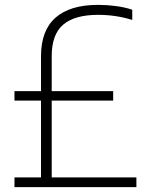

<svg xmlns="http://www.w3.org/2000/svg" viewBox="-20 -769 612 789"><path d="M540.5 -40V0H39.5V-40H148.5V-355.5H39.5V-394.5H148.5V-538Q148.5 -644 208.2 -696.5Q268 -749 383 -749Q419.5 -749 457 -744Q494.5 -739 523.5 -729V-687Q457 -708 383 -708Q287 -708 239.8 -667.8Q192.5 -627.5 192.5 -538.5V-394.5H445V-355.5H192.5V-40Z"/></svg>

Font: Encode Sans Semi Condensed ExLight
Style: Regular
Weight: 275
Width: 4
Designer: Multiple Designers
Foundry: Impallari Type
Version: Version 2.000